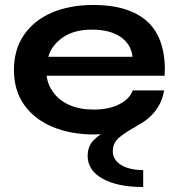

<svg xmlns="http://www.w3.org/2000/svg" viewBox="-20 -528 718 771"><path d="M555 223Q452 223 392 189.5Q332 156 332 98Q332 58 358 33Q370 21 385 11Q372 12 359 12Q264 12 191 -18.5Q118 -49 77 -107Q36 -165 36 -247Q36 -329 76 -387.5Q116 -446 187.5 -477Q259 -508 355 -508Q453 -508 518 -477Q583 -446 612.5 -388Q642 -330 642 -250Q642 -237 641 -224H167Q172 -186 195.5 -155Q219 -124 259.5 -106Q300 -88 356 -88Q418 -88 459.5 -109.5Q501 -131 513 -165H639Q631 -114 597 -74Q570 -43 528 -22V-21Q487 1 460 23Q433 45 433 79Q433 103 448.5 120Q464 137 491.5 146Q519 155 555 155ZM349 -409Q277 -409 232 -377.5Q187 -346 174 -300H512Q507 -350 464.5 -379.5Q422 -409 349 -409Z"/></svg>

Font: Syne Modified
Style: Bold
Weight: 700
Designer: Lucas Descroix
Foundry: Bonjour Monde
Version: Version 2.200